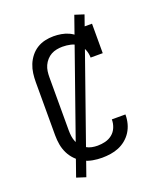

<svg xmlns="http://www.w3.org/2000/svg" viewBox="-161 -919 923 1102"><g transform="rotate(-20 300.0 -368.0)"><path d="M297 8Q269 8 240.5 3Q212 -2 187 -15Q162 -28 142 -48.5Q122 -69 109.5 -94.5Q97 -120 92 -148Q87 -176 87 -205V-530Q87 -557 90.5 -583.5Q94 -610 104 -635Q114 -660 131 -681.5Q148 -703 170.5 -717Q193 -731 219 -737Q245 -743 272 -743Q295 -743 318.5 -739Q342 -735 363 -725.5Q384 -716 401.5 -700.5Q419 -685 431 -665V-735H505V-555H431Q431 -580 421.5 -603.5Q412 -627 393 -642.5Q374 -658 349.5 -663.5Q325 -669 300 -669Q282 -669 264 -665.5Q246 -662 230.5 -653.5Q215 -645 202.5 -631Q190 -617 182.5 -600.5Q175 -584 172.5 -566Q170 -548 170 -530V-205Q170 -187 172.5 -169Q175 -151 182 -134.5Q189 -118 201 -104.5Q213 -91 228.5 -82Q244 -73 261.5 -69.5Q279 -66 297 -66Q321 -66 344.5 -72Q368 -78 386.5 -93Q405 -108 414.5 -131Q424 -154 424 -177V-180H507V-176Q507 -150 500 -124Q493 -98 479 -76Q465 -54 444.5 -37Q424 -20 400 -10Q376 0 349.5 4Q323 8 297 8ZM173 82 117 64 427 -818 483 -800Z"/></g></svg>

Font: Iosevka Etoile
Style: Regular
Weight: 400
Designer: Belleve Invis
Foundry: Belleve Invis
Version: Version 33.2.4